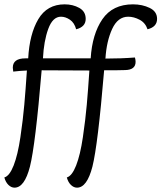

<svg xmlns="http://www.w3.org/2000/svg" viewBox="-20 -734 744 885"><path d="M392 -409 172 -410Q143 -65 118 34Q93 131 47 131Q32 131 19 118.5Q6 106 0 84Q24 77 43 28.5Q62 -20 74 -101.5Q86 -183 92 -251Q98 -319 104 -409Q75 -408 41 -404Q39 -418 39 -422Q39 -465 97 -465H110Q116 -577 156.5 -645.5Q197 -714 278 -714Q316 -714 345.5 -697.5Q375 -681 375 -647Q375 -610 331 -599Q323 -629 302.5 -643Q282 -657 261 -657Q223 -657 202.5 -601Q182 -545 178 -465H398Q405 -577 452 -645.5Q499 -714 593 -714Q636 -714 670 -697.5Q704 -681 704 -647Q704 -610 660 -599Q650 -629 623.5 -643Q597 -657 571 -657Q523 -657 497 -600.5Q471 -544 466 -464Q539 -464 602 -469Q605 -458 605 -449Q605 -412 557 -411Q534 -410 460 -410Q431 -65 406 34Q381 131 335 131Q320 131 307 118.5Q294 106 288 84Q312 77 331 28.5Q350 -20 362 -101.5Q374 -183 380 -251Q386 -319 392 -409Z"/></svg>

Font: Overlock
Style: Italic
Weight: 400
Designer: Dario Muhafara
Foundry: Dario Manuel Muhafara
Version: Version 1.002